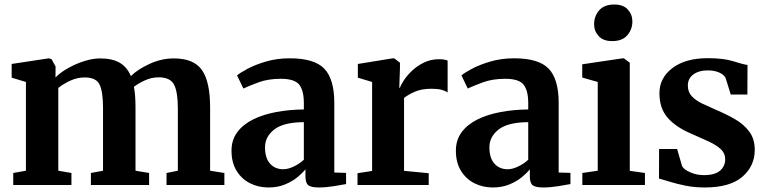

<svg xmlns="http://www.w3.org/2000/svg" viewBox="-20 -817 3388 848"><path d="M38.5 0V-53L94.5 -63V-455L31.5 -474V-534.5L196 -559.5L208 -555.5L225.5 -523L225 -475Q246.5 -497 280.8 -516.2Q315 -535.5 352.5 -547.2Q390 -559 421.5 -559Q476 -559 508.8 -539.8Q541.5 -520.5 558 -481Q588.5 -511 640.8 -535Q693 -559 748 -559Q836 -559 872 -507.5Q908 -456 908 -342V-63L971 -53V0H715.5V-53L765.5 -63V-338.5Q765.5 -410.5 748.8 -443Q732 -475.5 680.5 -475.5Q649.5 -475.5 620 -462Q590.5 -448.5 571.5 -433.5Q575 -415 576.8 -392Q578.5 -369 578.5 -343V-63L638.5 -53V0H381.5V-53L435 -63V-341Q435 -412 419.8 -443.5Q404.5 -475 354.5 -475Q320.5 -475 289.2 -460.2Q258 -445.5 237.5 -428.5V-63L295.5 -53V0Z M1002.5 -151.5Q1002.5 -199 1028 -233.2Q1053.5 -267.5 1098 -289.5Q1142.5 -311.5 1200.2 -322.2Q1258 -333 1322 -333.5V-362.5Q1322 -416.5 1301.8 -442.8Q1281.5 -469 1220 -469Q1164 -469 1121.5 -453.2Q1079 -437.5 1055 -426L1027 -484Q1039.5 -495 1073 -513Q1106.5 -531 1154.8 -545.2Q1203 -559.5 1259.5 -559.5Q1368.5 -559.5 1412.5 -513.5Q1456.5 -467.5 1456.5 -362V-55L1508.5 -53.5V-4Q1491.5 -0.5 1455 5.2Q1418.5 11 1388 11Q1354.5 11 1341.8 1.2Q1329 -8.5 1329 -39.5V-69.5Q1317 -53.5 1294.2 -34.8Q1271.5 -16 1239 -2.5Q1206.5 11 1165.5 11Q1121 11 1084 -7.8Q1047 -26.5 1024.8 -62.8Q1002.5 -99 1002.5 -151.5ZM1231 -69.5Q1252.5 -69.5 1278 -81.8Q1303.5 -94 1322 -111.5V-277.5Q1232 -277 1191.2 -245Q1150.5 -213 1150.5 -167Q1150.5 -119 1172.8 -94.2Q1195 -69.5 1231 -69.5Z M1559 0V-52L1623.5 -62V-455L1560.5 -474V-534.5L1715 -559.5H1721L1746.5 -540V-517L1743.5 -429L1746.5 -429.5Q1750.5 -442 1764.2 -463Q1778 -484 1800.5 -505.2Q1823 -526.5 1853 -541Q1883 -555.5 1919.5 -555.5Q1933 -555.5 1942 -553.8Q1951 -552 1957 -549.5V-408.5Q1948 -415.5 1931 -420.2Q1914 -425 1886.5 -425Q1841 -425 1811.2 -411.5Q1781.5 -398 1764.5 -384.5V-62.5L1873.5 -52V0Z M1993.5 -151.5Q1993.5 -199 2019 -233.2Q2044.5 -267.5 2089 -289.5Q2133.5 -311.5 2191.2 -322.2Q2249 -333 2313 -333.5V-362.5Q2313 -416.5 2292.8 -442.8Q2272.5 -469 2211 -469Q2155 -469 2112.5 -453.2Q2070 -437.5 2046 -426L2018 -484Q2030.5 -495 2064 -513Q2097.5 -531 2145.8 -545.2Q2194 -559.5 2250.5 -559.5Q2359.5 -559.5 2403.5 -513.5Q2447.5 -467.5 2447.5 -362V-55L2499.5 -53.5V-4Q2482.5 -0.5 2446 5.2Q2409.5 11 2379 11Q2345.5 11 2332.8 1.2Q2320 -8.5 2320 -39.5V-69.5Q2308 -53.5 2285.2 -34.8Q2262.5 -16 2230 -2.5Q2197.5 11 2156.5 11Q2112 11 2075 -7.8Q2038 -26.5 2015.8 -62.8Q1993.5 -99 1993.5 -151.5ZM2222 -69.5Q2243.5 -69.5 2269 -81.8Q2294.5 -94 2313 -111.5V-277.5Q2223 -277 2182.2 -245Q2141.5 -213 2141.5 -167Q2141.5 -119 2163.8 -94.2Q2186 -69.5 2222 -69.5Z M2620 -63V-455L2551.5 -474.5V-533L2730 -559.5H2735.5L2761.5 -540V-62.5L2828.5 -53V0H2552V-53ZM2683.5 -635.5Q2644 -635.5 2624 -657.8Q2604 -680 2604 -710Q2604 -745.5 2626.2 -771.2Q2648.5 -797 2692.5 -797H2693.5Q2733 -797 2753 -774.8Q2773 -752.5 2773 -722.5Q2773 -687.5 2750.8 -661.5Q2728.5 -635.5 2684.5 -635.5Z M2970.5 -159 2992.5 -83.5Q3000.5 -68 3028.8 -55.8Q3057 -43.5 3089 -43.5Q3138 -43.5 3160.5 -63.5Q3183 -83.5 3183 -114Q3183 -140 3163.8 -158Q3144.5 -176 3110.2 -192Q3076 -208 3031 -227.5Q2966 -255 2929.2 -296.5Q2892.5 -338 2892.5 -405.5Q2892.5 -473 2950 -516.5Q3007.5 -560 3105 -560Q3176 -560 3217.5 -546.8Q3259 -533.5 3281.5 -530L3281 -399.5H3207.5L3185 -472Q3178.5 -486.5 3157.5 -496.2Q3136.5 -506 3107 -506Q3067.5 -506.5 3042.8 -488.5Q3018 -470.5 3018 -439.5Q3018 -410 3036 -391.2Q3054 -372.5 3083 -358.8Q3112 -345 3144.5 -331Q3187 -313 3225.5 -291Q3264 -269 3288.8 -236.5Q3313.5 -204 3313.5 -154.5Q3313.5 -84 3259 -36.5Q3204.5 11 3092.5 11Q3047 11 3007.5 3Q2968 -5 2938 -14.5Q2908 -24 2890.5 -28.5L2891 -159Z"/></svg>

Font: Merriweather Text Regular
Style: Bold
Weight: 700
Designer: Eben Sorkin
Foundry: Eben Sorkin
Version: Version 2.100; ttfautohint (v1.7.19-72a1) -l 8 -r 50 -G 200 